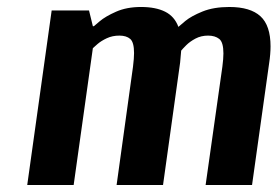

<svg xmlns="http://www.w3.org/2000/svg" viewBox="-20 -530 796 550"><path d="M128 -500H235L246 -455H249Q249 -455 265.5 -469Q282 -483 312.5 -496.5Q343 -510 384 -510Q426 -510 453 -496.5Q480 -483 491 -453Q494 -456 511 -470Q528 -484 560 -497Q592 -510 637 -510Q697 -510 726 -483.5Q755 -457 755 -397Q755 -387 754 -374.5Q753 -362 751 -349L702 0H569L617 -339Q620 -362 620 -377Q620 -409 608 -418.5Q596 -428 576 -428Q556 -428 540 -419.5Q524 -411 513.5 -400.5Q503 -390 499 -385L496 -351L447 0H314L361 -339Q364 -363 364 -378Q364 -409 353 -418.5Q342 -428 322 -428Q302 -428 286 -420.5Q270 -413 259.5 -404Q249 -395 246 -392L191 0H58Z"/></svg>

Font: Arsenal SC
Style: Bold Italic
Weight: 700
Italic angle: -9.10001°
Designer: Andrij Shevchenko
Foundry: Stairsfor
Version: Version 2.001; ttfautohint (v1.8.4.7-5d5b)